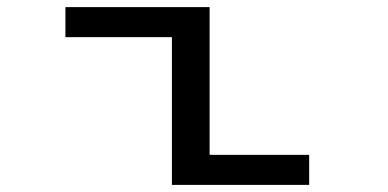

<svg xmlns="http://www.w3.org/2000/svg" viewBox="-20 -520 1090 540"><path d="M569.5 -84.5H849.5V0H463.5V-415.5H164V-500H569.5Z"/></svg>

Font: League Mono Extended
Style: Regular
Weight: 400
Width: 9
Designer: Tyler Finck
Foundry: The League of Moveable Type / Tyler Finck
Version: Version 2.210